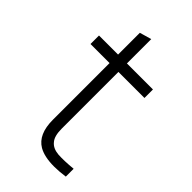

<svg xmlns="http://www.w3.org/2000/svg" viewBox="-201 -707 779 779"><g transform="rotate(45 188.0 -317.5)"><path d="M333 -451.2Q295.9 -451.2 183.6 -451.2Q183.6 -370.1 183.6 -126Q183.6 -83 200.2 -64.5Q215.8 -44.9 249 -42Q282.2 -40 333 -44.9Q333 -30.3 333 0Q298.8 4.9 270.5 4.9Q214.8 4.9 182.6 -13.7Q132.8 -43 132.8 -126Q132.8 -234.4 132.8 -451.2Q105.5 -451.2 23.4 -451.2Q23.4 -462.9 23.4 -500Q50.8 -500 132.8 -500Q132.8 -531.2 132.8 -625Q145.5 -628.9 183.6 -639.6Q183.6 -605.5 183.6 -500Q221.7 -500 333 -500Q333 -487.3 333 -451.2Z"/></g></svg>

Font: LeFont
Style: ExtraLight
Weight: 200
Designer: Leryon MEDIA
Version: Version 1.0